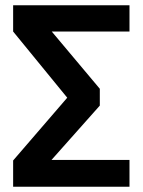

<svg xmlns="http://www.w3.org/2000/svg" viewBox="-20 -711 543 731"><path d="M473 0H30V-100L236 -339L30 -591V-691H473V-591H177L360 -373V-309L176 -102H473Z"/></svg>

Font: Trujillo Medium
Style: Regular
Weight: 500
Designer: Fira Sans original fonts by bBox Type GmbH, Carrois Corporate GbR, & Edenspiekermann AG / Changes by Cristiano Sobral
Foundry: Fira Sans original fonts by bBox Type GmbH, Carrois Corporate GbR, & Edenspiekermann AG / Changes by Cristiano Sobral
Version: Version 4.301;October 17, 2021;FontCreator 14.0.0.2814 64-bi